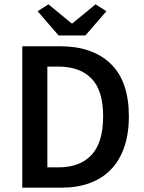

<svg xmlns="http://www.w3.org/2000/svg" viewBox="-20 -868 665 888"><path d="M83 0V-654H258Q408 -654 492 -573Q576 -492 576 -330Q576 -249 554.5 -187Q533 -125 492.5 -83.5Q452 -42 394.5 -21Q337 0 264 0ZM199 -94H250Q350 -94 403.5 -151.5Q457 -209 457 -330Q457 -450 403 -505Q349 -560 250 -560H199ZM251 -704 154 -816 204 -848 311 -760H315L422 -848L472 -816L375 -704Z"/></svg>

Font: Giro Sans Semibold
Style: Regular
Weight: 600
Designer: Paul D. Hunt
Foundry: Adobe Systems Incorporated
Version: Version 1.000;PS 1.0;hotconv 1.0.88;makeotf.lib2.5.647800